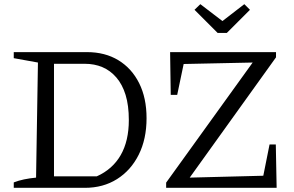

<svg xmlns="http://www.w3.org/2000/svg" viewBox="-20 -901 1412 921"><path d="M397 -651Q484 -651 548 -612Q612 -573 647.5 -502Q683 -431 683 -334Q683 -234 645.5 -159Q608 -84 541.5 -42Q475 0 387 0H46V-26Q69 -35 95.5 -40.5Q122 -46 153 -49L162 -601L46 -622V-651ZM444 -55Q520 -89 559 -157Q598 -225 598 -325Q598 -395 582.5 -445.5Q567 -496 538 -529.5Q509 -563 471 -579Q433 -595 387 -595H205L239 -629V-22L205 -55ZM777 0V-25L1192 -601L861 -594L830 -446H799L796 -651H1304V-626L890 -49L1243 -58L1273 -208H1303L1307 0ZM1024 -743 913 -854 941 -881 1047 -800 1152 -881 1179 -854 1068 -743Z"/></svg>

Font: Piazzolla 24pt
Style: Regular
Weight: 400
Designer: Juan Pablo del Peral
Foundry: Huerta Tipografica
Version: Version 2.005